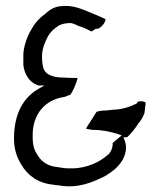

<svg xmlns="http://www.w3.org/2000/svg" viewBox="-20 -643 573 658"><path d="M28 -168C28 -131 38 -103 53 -79C75 -41 111 -15 163 -10H164C170 -8 177 -8 183 -8L184 -7C250 3 296 -18 341 -40C367 -56 392 -75 405 -105C416 -133 413 -150 403 -172L416 -173C429 -185 442 -201 453 -218V-219C462 -228 469 -240 475 -255L478 -280C479 -283 479 -286 479 -292C472 -296 460 -298 452 -294L448 -288C426 -277 399 -268 368 -267C357 -266 346 -264 333 -264C326 -264 319 -262 311 -260L287 -222C282 -215 278 -209 275 -202C280 -200 286 -200 296 -198C329 -198 359 -192 386 -183L397 -179L366 -153V-144C364 -130 358 -120 351 -113H350C324 -89 279 -66 226 -66H215C203 -66 192 -68 180 -70C141 -73 119 -91 105 -118C96 -132 92 -149 92 -170V-181C92 -251 134 -302 202 -311C208 -314 213 -316 221 -318C231 -332 242 -358 246 -376H229C220 -376 214 -376 203 -377C174 -377 136 -381 128 -412C125 -423 124 -436 124 -450C124 -476 134 -498 143 -516C152 -533 166 -546 181 -555L182 -556C193 -561 205 -564 222 -564H223C233 -562 241 -558 249 -554C265 -550 280 -542 294 -535L309 -545L311 -544C321 -543 340 -561 342 -577C325 -586 299 -596 280 -604C256 -614 225 -626 192 -622H191C166 -621 148 -608 133 -594C111 -578 96 -559 84 -536C72 -516 60 -479 60 -455V-421C63 -389 81 -361 107 -352H109L110 -350H132L111 -338C58 -307 28 -251 28 -168ZM105 -118ZM128 -412ZM368 -267H369ZM405 -105V-106Z"/></svg>

Font: SolarCharger
Style: 350
Weight: 300
Designer: Mew Too
Foundry: Cannot Into Space Fonts/KineticPlasma Fonts
Version: Version 1.100